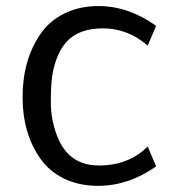

<svg xmlns="http://www.w3.org/2000/svg" viewBox="-20 -601 584 631"><path d="M166.5 -157.2Q203.6 -57.1 304.7 -57.1Q402.8 -57.1 465.3 -119.6L493.2 -54.2Q401.9 9.8 302.2 9.8Q240.2 9.8 191.4 -13.7Q143.1 -37.1 113.8 -78.1Q54.2 -161.1 54.2 -283.2Q54.7 -406.2 114.3 -491.2Q143.6 -533.2 192.4 -557.1Q241.2 -581.1 303.7 -581.1Q401.9 -581.1 493.2 -516.1L465.3 -451.2Q399.9 -507.8 318.4 -507.8Q236.8 -507.8 196.8 -461.4Q178.7 -440.4 167.2 -410.6Q155.8 -380.9 151.4 -350.1Q147 -319.3 147 -264.6Q147 -210 166.5 -157.2Z"/></svg>

Font: Dhyana
Style: Regular
Weight: 400
Foundry: Vernon Adams
Version: Version 1.002; ttfautohint (v0.8.51-6076)